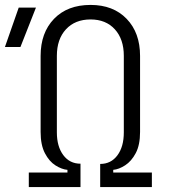

<svg xmlns="http://www.w3.org/2000/svg" viewBox="-67 -760 687 780"><path d="M50 0V-59H207V-70Q184 -72 158.5 -88Q133 -104 115.5 -137.5Q98 -171 98 -224V-533Q98 -627 152.5 -683.5Q207 -740 301 -740Q393 -740 447.5 -683.5Q502 -627 502 -533V-224Q502 -171 484.5 -138Q467 -105 441.5 -88.5Q416 -72 393 -70V-59H550V0H340V-94Q384 -94 410 -129Q436 -164 436 -222V-533Q436 -601 399.5 -641Q363 -681 301 -681Q238 -681 201 -641Q164 -601 164 -533V-222Q164 -165 190 -130Q216 -95 260 -95V0ZM-47 -569 9 -729H79L16 -569Z"/></svg>

Font: JetBrains Mono NL ExtraLight
Style: Regular
Weight: 200
Designer: Philipp Nurullin, Konstantin Bulenkov
Foundry: JetBrains
Version: Version 2.304; ttfautohint (v1.8.4.7-5d5b)